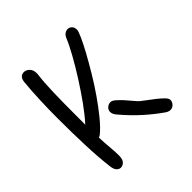

<svg xmlns="http://www.w3.org/2000/svg" viewBox="-147 -609 721 721"><g transform="rotate(-45 214.0 -248.0)"><path d="M121.1 -135.7Q114.3 -130.9 111.3 -130.9Q112.3 -101.6 114.7 -76.2Q117.2 -50.8 117.2 -29.3Q117.2 -9.8 108.9 -1Q100.6 7.8 89.8 7.8Q81.1 7.8 73.7 0Q66.4 -7.8 64.5 -24.4Q57.6 -80.1 55.2 -149.4Q52.7 -218.8 52.7 -289.1Q52.7 -340.8 54.7 -388.2Q56.6 -435.5 60.5 -475.6Q63.5 -503.9 85.9 -503.9Q97.7 -503.9 107.4 -494.1Q117.2 -484.4 117.2 -467.8V-461.9Q112.3 -424.8 110.8 -371.6Q109.4 -318.4 109.4 -259.8V-201.2Q132.8 -226.6 160.2 -264.6Q187.5 -302.7 212.9 -342.8Q238.3 -382.8 258.8 -419.9Q279.3 -457 289.1 -481.4Q293.9 -492.2 301.3 -497.1Q308.6 -502 316.4 -502Q325.2 -502 332.5 -495.1Q339.8 -488.3 339.8 -474.6Q339.8 -467.8 329.6 -444.8Q319.3 -421.9 301.8 -389.6Q284.2 -357.4 261.7 -319.8Q239.3 -282.2 214.8 -247.1Q190.4 -211.9 166 -182.1Q141.6 -152.3 121.1 -135.7ZM355.5 -20.5Q320.3 -44.9 286.6 -75.2Q252.9 -105.5 220.7 -143.6Q209 -156.2 209 -168.9Q209 -179.7 217.3 -187Q225.6 -194.3 236.3 -194.3Q244.1 -194.3 254.9 -185.1Q265.6 -175.8 276.9 -163.6Q288.1 -151.4 298.8 -138.2Q309.6 -125 317.4 -118.2Q324.2 -112.3 337.9 -102.5Q351.6 -92.8 365.7 -81.5Q379.9 -70.3 390.6 -59.6Q401.4 -48.8 401.4 -41Q401.4 -30.3 393.6 -22Q385.7 -13.7 375 -13.7Q365.2 -13.7 355.5 -20.5Z"/></g></svg>

Font: Hi Melody
Style: Regular
Weight: 400
Designer: YoonDesign Inc.
Foundry: YoonDesign Inc.
Version: Version 3.00